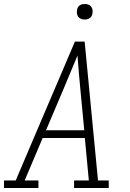

<svg xmlns="http://www.w3.org/2000/svg" viewBox="-35 -944 655 964"><path d="M-15 0V-38H44L132 -245L341 -735H390L457 -38H511V0H337V-38H411L391 -251H179L89 -38H158V0ZM388 -290 369 -490Q365 -534 361 -577.5Q357 -621 354 -665Q336 -621 317.5 -577.5Q299 -534 281 -490L196 -290ZM390 -846Q381 -846 372.5 -849Q364 -852 358.5 -859Q353 -866 351.5 -875.5Q350 -885 352 -895Q353 -901 356 -907Q359 -913 365 -917Q371 -921 377.5 -922.5Q384 -924 390 -924Q400 -924 408.5 -921Q417 -918 422.5 -911Q428 -904 429.5 -894.5Q431 -885 429 -875Q428 -869 424.5 -863Q421 -857 415.5 -853Q410 -849 403.5 -847.5Q397 -846 390 -846Z"/></svg>

Font: Iosevka Slab XLtExObl
Style: Regular
Weight: 200
Width: 7
Italic angle: -9°
Monospace: yes
Designer: Belleve Invis
Foundry: Belleve Invis
Version: Version 11.1.1; ttfautohint (v1.8.3)